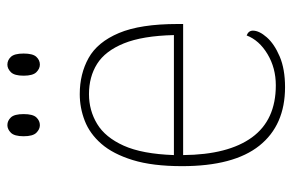

<svg xmlns="http://www.w3.org/2000/svg" viewBox="-156 -626 792 520"><g transform="rotate(-90 240.0 -366.0)"><path d="M264 10Q161 10 105.5 -59.5Q50 -129 50 -269Q50 -349 66.5 -402.5Q83 -456 110.5 -487.5Q138 -519 173 -532.5Q208 -546 245 -546Q300 -546 343 -522Q386 -498 410.5 -440Q435 -382 435 -281V-266H80Q81 -144 128 -79.5Q175 -15 269 -15Q316 -15 353.5 -37.5Q391 -60 404 -94Q417 -89 417 -77Q417 -60 399 -39.5Q381 -19 347 -4.5Q313 10 264 10ZM405 -291Q403 -376 382.5 -426.5Q362 -477 327 -499Q292 -521 245 -521Q201 -521 164.5 -499Q128 -477 105.5 -427Q83 -377 80 -291ZM325 -654Q314 -654 304.5 -663.5Q295 -673 295 -698Q295 -723 304.5 -732.5Q314 -742 325 -742Q337 -742 346 -732.5Q355 -723 355 -698Q355 -673 346 -663.5Q337 -654 325 -654ZM161 -654Q150 -654 140.5 -663.5Q131 -673 131 -698Q131 -723 140.5 -732.5Q150 -742 161 -742Q173 -742 182 -732.5Q191 -723 191 -698Q191 -673 182 -663.5Q173 -654 161 -654Z"/></g></svg>

Font: Noto Serif Thin
Style: Regular
Weight: 100
Designer: Monotype Design Team
Foundry: Monotype Imaging Inc.
Version: Version 2.015